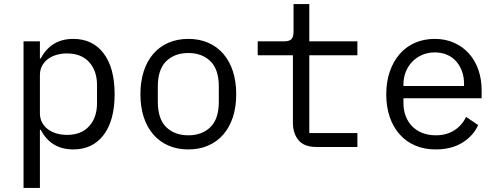

<svg xmlns="http://www.w3.org/2000/svg" viewBox="-20 -718 2440 938"><path d="M95 -516H175V-432H179Q229 -528 338 -528Q433 -528 486.5 -457Q540 -386 540 -258Q540 -130 486.5 -59Q433 12 338 12Q229 12 179 -84H175V200H95ZM307 -59Q377 -59 415.5 -101.5Q454 -144 454 -214V-302Q454 -372 415.5 -414.5Q377 -457 307 -457Q280 -457 256 -450Q232 -443 214 -429.5Q196 -416 185.5 -396.5Q175 -377 175 -351V-165Q175 -139 185.5 -119.5Q196 -100 214 -86.5Q232 -73 256 -66Q280 -59 307 -59Z M900 12Q846 12 802.5 -7Q759 -26 728.5 -61.5Q698 -97 682 -146.5Q666 -196 666 -258Q666 -319 682 -369Q698 -419 728.5 -454.5Q759 -490 802.5 -509Q846 -528 900 -528Q954 -528 997.5 -509Q1041 -490 1071.5 -454.5Q1102 -419 1118 -369Q1134 -319 1134 -258Q1134 -196 1118 -146.5Q1102 -97 1071.5 -61.5Q1041 -26 997.5 -7Q954 12 900 12ZM900 -57Q967 -57 1008 -97Q1049 -137 1049 -221V-295Q1049 -379 1008 -419Q967 -459 900 -459Q833 -459 792 -419Q751 -379 751 -295V-221Q751 -137 792 -97Q833 -57 900 -57Z M1525 0Q1466 0 1438.5 -33Q1411 -66 1411 -118V-448H1239V-516H1367Q1393 -516 1403.5 -526.5Q1414 -537 1414 -563V-698H1491V-516H1726V-448H1491V-68H1726V0Z M2109 12Q2053 12 2008.5 -7Q1964 -26 1932.5 -61.5Q1901 -97 1884 -146.5Q1867 -196 1867 -257Q1867 -319 1884.5 -369Q1902 -419 1933 -454.5Q1964 -490 2007.5 -509Q2051 -528 2104 -528Q2156 -528 2198.5 -509Q2241 -490 2271 -456.5Q2301 -423 2317 -377Q2333 -331 2333 -276V-238H1951V-214Q1951 -180 1962 -151Q1973 -122 1993.5 -101Q2014 -80 2043.5 -68.5Q2073 -57 2109 -57Q2161 -57 2199 -81Q2237 -105 2257 -147L2316 -107Q2293 -55 2239.5 -21.5Q2186 12 2109 12ZM2104 -462Q2071 -462 2043 -450Q2015 -438 1994.5 -417Q1974 -396 1962.5 -367.5Q1951 -339 1951 -305V-298H2247V-309Q2247 -343 2236.5 -371Q2226 -399 2207.5 -419.5Q2189 -440 2162.5 -451Q2136 -462 2104 -462Z"/></svg>

Font: IBM Plox Mono
Style: Regular
Weight: 400
Monospace: yes
Designer: Mike Abbink, Paul van der Laan, Pieter van Rosmalen
Foundry: Bold Monday
Version: Version 2.1